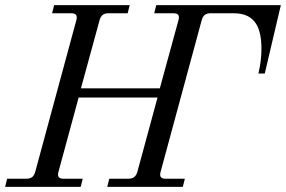

<svg xmlns="http://www.w3.org/2000/svg" viewBox="-30 -732 1120 752"><path d="M-10 0H286L294 -32H218C200 -32 194 -41 199 -59L278 -350H587L508 -59C503 -41 492 -32 474 -32H398L390 0H686L694 -32H618C600 -32 594 -41 599 -59L760 -653C765 -672 776 -680 794 -680H886C972 -680 994 -620 994 -540C994 -490 982 -444 982 -444H1007L1070 -712H582L574 -680H650C669 -680 674 -671 669 -653L596 -386H287L360 -653C365 -671 375 -680 394 -680H470L478 -712H182L174 -680H250C268 -680 274 -671 269 -653L108 -59C103 -41 93 -32 74 -32H-2Z"/></svg>

Font: Old Standard
Style: Italic
Weight: 400
Italic angle: -15.2°
Designer: Alexey Kryukov <alexios@thessalonica.org.ru>
Version: Version 2.0